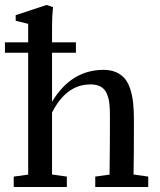

<svg xmlns="http://www.w3.org/2000/svg" viewBox="-26 -746 639 766"><path d="M28.8 0V-41.5L86.4 -49.3V-535.6H-6.3V-577.1H86.4V-650.9L36.6 -663.1V-685.5L159.7 -726.1L185.5 -717.8Q181.6 -681.6 181.6 -640.6V-577.1H276.9V-535.6H181.6V-339.8Q257.8 -467.3 387.2 -467.3Q416.5 -467.3 438 -457.5Q459.5 -447.8 472.9 -431.2Q486.3 -414.6 494.4 -388.4Q502.4 -362.3 505.4 -333.5Q508.3 -304.7 508.3 -266.6Q508.3 -120.6 506.8 -49.8L565.4 -41.5V0H354V-41.5L411.1 -49.3Q412.6 -166 412.6 -286.1Q412.6 -316.4 409.9 -336.7Q407.2 -356.9 399.2 -374.5Q391.1 -392.1 375.2 -400.6Q359.4 -409.2 335 -409.2Q238.3 -409.2 181.6 -296.9V-49.8L240.7 -41.5V0Z"/></svg>

Font: Elstob 6pt Medium
Style: Regular
Weight: 500
Designer: Peter S. Baker
Version: Version 1.015